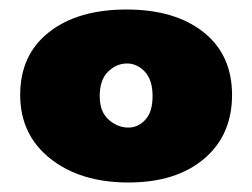

<svg xmlns="http://www.w3.org/2000/svg" viewBox="-20 -735 536 408"><path d="M22.9 -533.2Q22.9 -618.7 84.2 -666.7Q145.5 -714.8 249 -714.8Q351.6 -714.8 412.4 -666.7Q473.1 -618.7 473.1 -533.2Q473.1 -447.8 413.6 -397.5Q354 -347.2 252.9 -347.2Q150.9 -347.2 86.9 -397.9Q22.9 -448.7 22.9 -533.2ZM304.2 -530.8Q304.2 -565.4 287.6 -582.8Q271 -600.1 250 -600.1Q227.5 -600.1 209.7 -582.8Q191.9 -565.4 191.9 -530.8Q191.9 -497.6 210.9 -480.7Q230 -463.9 252.9 -463.9Q273.4 -463.9 288.8 -480.5Q304.2 -497.1 304.2 -530.8Z"/></svg>

Font: SVN-Poppins Black
Style: Regular
Weight: 900
Designer: Ninad Kale (Devanagari), Jonny Pinhorn (Latin)
Foundry: Indian Type Foundry
Version: Version 3.002 2017